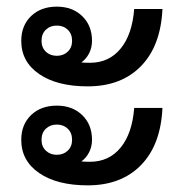

<svg xmlns="http://www.w3.org/2000/svg" viewBox="-20 -563 548 578"><path d="M44 -440Q44 -486 73.5 -514.5Q103 -543 151 -543Q198 -543 227.5 -514.5Q257 -486 257 -440Q257 -420 248.5 -403Q240 -386 225 -375Q233 -374 251 -374Q308 -374 343 -416.5Q378 -459 384 -536H469Q464 -425 404.5 -364Q345 -303 244 -303Q152 -303 98 -340Q44 -377 44 -440ZM105 -440Q105 -420 118 -407.5Q131 -395 151 -395Q171 -395 184 -407.5Q197 -420 197 -440Q197 -461 184 -473.5Q171 -486 151 -486Q131 -486 118 -473.5Q105 -461 105 -440ZM384 -238H469Q464 -127 404.5 -66Q345 -5 244 -5Q152 -5 98 -42Q44 -79 44 -142Q44 -188 73.5 -216.5Q103 -245 151 -245Q198 -245 227.5 -216.5Q257 -188 257 -142Q257 -122 248.5 -105Q240 -88 225 -77Q233 -76 251 -76Q308 -76 343 -118.5Q378 -161 384 -238ZM197 -142Q197 -163 184 -175.5Q171 -188 151 -188Q131 -188 118 -175.5Q105 -163 105 -142Q105 -122 118 -109.5Q131 -97 151 -97Q171 -97 184 -109.5Q197 -122 197 -142Z"/></svg>

Font: Bai Jamjuree Medium
Style: Regular
Weight: 500
Version: Version 1.000; ttfautohint (v1.6)